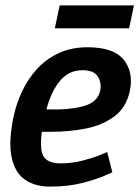

<svg xmlns="http://www.w3.org/2000/svg" viewBox="-20 -683 516 711"><path d="M286 -423Q234 -423 201.5 -383Q169 -343 152 -278Q234 -275 288 -289.5Q342 -304 351 -347Q357 -377 342 -400Q327 -423 286 -423ZM377 -120 396 -45Q396 -45 366.5 -32Q337 -19 285 -5.5Q233 8 165 8Q109 8 72 -18Q35 -44 23 -101Q11 -158 30 -250Q40 -298 61.5 -344Q83 -390 116.5 -427Q150 -464 197 -486Q244 -508 304 -508Q401 -508 438 -462Q475 -416 461 -347Q448 -285 403.5 -252Q359 -219 298 -207Q237 -195 171 -195H135Q126 -126 142.5 -102Q159 -78 204 -78Q247 -78 287 -88.5Q327 -99 352 -109.5Q377 -120 377 -120ZM201 -663H476L458 -578H183Z"/></svg>

Font: Epunda Sans SemiBold
Style: Italic
Weight: 600
Italic angle: -12.0243°
Designer: Simon Atzbach
Foundry: typofactur
Version: Version 2.204; ttfautohint (v1.8.4.7-5d5b)